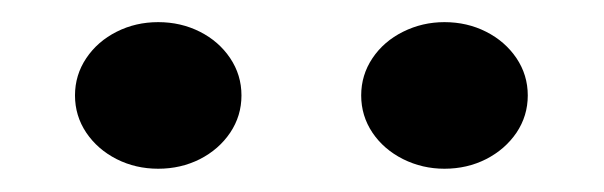

<svg xmlns="http://www.w3.org/2000/svg" viewBox="-20 -751 535 170"><path d="M120.1 -731.4Q140.1 -731.4 157 -722.9Q173.8 -714.4 183.8 -699.5Q193.8 -684.6 193.8 -666.5Q193.8 -648.4 183.8 -633.5Q173.8 -618.7 157 -610.1Q140.1 -601.6 120.1 -601.6Q100.1 -601.6 83.3 -610.1Q66.4 -618.7 56.4 -633.5Q46.4 -648.4 46.4 -666.5Q46.4 -684.6 56.4 -699.5Q66.4 -714.4 83.3 -722.9Q100.1 -731.4 120.1 -731.4ZM373.5 -731.4Q393.6 -731.4 410.4 -722.9Q427.2 -714.4 437.3 -699.5Q447.3 -684.6 447.3 -666.5Q447.3 -648.4 437.3 -633.5Q427.2 -618.7 410.4 -610.1Q393.6 -601.6 373.5 -601.6Q354 -601.6 336.9 -610.1Q319.8 -618.7 309.8 -633.5Q299.8 -648.4 299.8 -666.5Q299.8 -684.6 309.8 -699.5Q319.8 -714.4 336.9 -722.9Q354 -731.4 373.5 -731.4Z"/></svg>

Font: Mardoto Black
Style: Regular
Weight: 900
Designer: Christian Robertson, Vahan Hovhannisyan
Foundry: Google
Version: Version 1.000